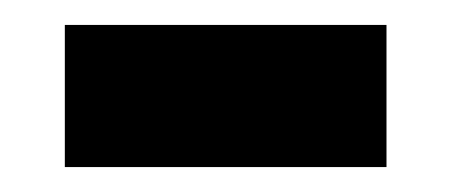

<svg xmlns="http://www.w3.org/2000/svg" viewBox="-20 -345 362 154"><path d="M32 -211V-325H290V-211Z"/></svg>

Font: Noto Sans Ethiopic
Style: Bold
Weight: 700
Designer: Monotype Design Team
Foundry: Monotype Imaging Inc.
Version: Version 2.102; ttfautohint (v1.8.4.7-5d5b)